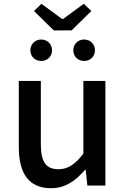

<svg xmlns="http://www.w3.org/2000/svg" viewBox="-20 -977 660 1011"><path d="M249 14C324 14 378 -25 428 -83H431L440 0H535V-551H419V-168C374 -110 338 -86 287 -86C223 -86 195 -124 195 -218V-551H79V-204C79 -64 131 14 249 14ZM263 -817H357L461 -919L421 -957L312 -877H307L198 -957L159 -919ZM197 -656C230 -656 254 -680 254 -712C254 -744 230 -769 197 -769C164 -769 140 -744 140 -712C140 -680 164 -656 197 -656ZM423 -656C456 -656 480 -680 480 -712C480 -744 456 -769 423 -769C390 -769 366 -744 366 -712C366 -680 390 -656 423 -656Z"/></svg>

Font: GenYoGothic2 TW M
Style: Regular
Weight: 500
Version: Version 2.100;PS 2.1;hotconv 16.6.51;makeotf.lib2.5.65220 DE